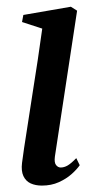

<svg xmlns="http://www.w3.org/2000/svg" viewBox="-20 -554 300 584"><path d="M107.5 10.5Q88 10.5 73.2 3.8Q58.5 -3 51.2 -18.5Q44 -34 47 -58.5Q48.5 -72 53.2 -103.2Q58 -134.5 64.8 -178Q71.5 -221.5 79.2 -271.2Q87 -321 94.8 -371.5Q102.5 -422 108.5 -467L47 -487L51 -508.5L195.5 -533.5L214.5 -521.5L147 -78Q144.5 -59.5 150.5 -52Q156.5 -44.5 164.5 -44.5Q175 -44.5 185.5 -50.5Q196 -56.5 212 -73L222.5 -51.5Q214 -39 197.8 -24.5Q181.5 -10 158.8 0.2Q136 10.5 107.5 10.5Z"/></svg>

Font: Merriweather 96pt
Style: Italic
Weight: 400
Italic angle: -7.8°
Version: Version 2.101